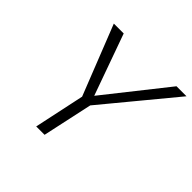

<svg xmlns="http://www.w3.org/2000/svg" viewBox="-164 -824 990 990"><g transform="rotate(45 331.0 -329.0)"><path d="M328 -254 299 -292 589 -658H662ZM224 0 286 -291H348L285 0ZM291 -255 132 -658H204L335 -292Z"/></g></svg>

Font: Ysabeau Infant Light
Style: Italic
Weight: 300
Italic angle: -12°
Designer: Christian Thalmann (Catharsis Fonts)
Version: Version 2.001;gftools[0.9.30]; featfreeze: ss01,ss02,lnum